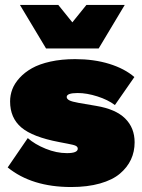

<svg xmlns="http://www.w3.org/2000/svg" viewBox="-20 -750 578 780"><path d="M486.8 -730 380.9 -553.2H167L61 -730H216.8L273.9 -659.2L331.1 -730ZM269 9.8Q109.4 9.8 11.2 -69.8L92.8 -189Q121.6 -163.6 165.5 -145.8Q209.5 -127.9 252 -127.9Q295.9 -127.9 295.9 -146Q295.9 -153.3 288.1 -157.5Q280.3 -161.6 255.9 -166L220.2 -172.9Q112.3 -193.4 66.7 -232.2Q21 -271 21 -337.9Q21 -363.3 30 -387.2Q39.1 -411.1 59.6 -433.6Q80.1 -456.1 109.9 -472.9Q139.6 -489.7 184.8 -499.8Q230 -509.8 285.2 -509.8Q361.8 -509.8 424.1 -490.5Q486.3 -471.2 525.9 -437L446.8 -323.2Q418.5 -344.7 375.5 -358.4Q332.5 -372.1 295.9 -372.1Q251 -372.1 251 -356Q251 -348.1 261.5 -342.5Q272 -336.9 299.8 -332L371.1 -319.8Q450.2 -306.6 488.5 -268.6Q526.9 -230.5 526.9 -171.9Q526.9 -133.8 512 -101.8Q497.1 -69.8 467 -44.4Q437 -19 386.2 -4.6Q335.4 9.8 269 9.8Z"/></svg>

Font: Work Sans Black
Style: Regular
Weight: 900
Designer: Wei Huang
Foundry: Wei Huang
Version: Version 2.012